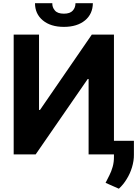

<svg xmlns="http://www.w3.org/2000/svg" viewBox="-20 -937 832 1165"><path d="M63 0V-727.1H216.8V-270H222.7L537.1 -727.1H671.4V0H517.6V-457.5H512.2L196.3 0ZM438 -917.5H543.5Q542.5 -852.1 496.1 -813.5Q448.2 -773.9 367.7 -773.9Q287.1 -773.9 239.7 -813.5Q192.4 -853 192.4 -917.5H297.4Q296.4 -892.6 313 -873.5Q329.1 -854 367.7 -854Q405.3 -854 421.9 -873Q438 -891.1 438 -917.5ZM671.4 -82.5H792.5V2Q793 38.1 780.8 78.6Q769 117.2 748.5 149.9Q728.5 183.1 701.2 208L620.6 172.4Q628.4 157.2 644 126Q655.3 104.5 663.6 75.2Q671.9 45.9 671.4 11.2Z"/></svg>

Font: My Font
Style: Bold
Weight: 500
Designer: Rasmus Andersson
Foundry: rsms
Version: Version 0.001